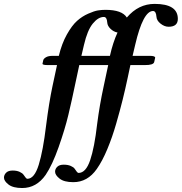

<svg xmlns="http://www.w3.org/2000/svg" viewBox="-113 -718 924 976"><path d="M176.8 -387.2H128.9Q103 -387.2 103 -394Q106 -407.2 106.9 -412.1Q108.9 -419.9 120.8 -427Q132.8 -434.1 154.8 -434.1H186Q201.2 -497.1 227.1 -543Q252.9 -588.9 278.6 -611.8Q304.2 -634.8 335.2 -648.4Q366.2 -662.1 385 -665Q403.8 -668 422.9 -668Q507.3 -668 531.7 -628.9Q590.8 -698.2 672.9 -698.2Q791 -698.2 791 -622.1Q791 -582 744.1 -582Q723.1 -582 703.1 -597.9Q683.1 -613.8 682.1 -633.8Q680.2 -661.6 665 -662.1Q614.3 -662.1 574.2 -490.2Q566.4 -455.1 561 -434.1H647.9Q675.8 -434.1 675.8 -424.8L670.9 -402.8Q667 -386.7 623 -387.2H549.8Q547.9 -378.4 535.9 -321.8Q523.9 -265.1 510.5 -211.2Q497.1 -157.2 477.5 -89.1Q458 -21 432.6 40Q407.2 101.1 378.9 141.1Q332 208 259.8 208Q212.9 208 189.9 189.9Q167 171.9 167 154.8Q167 140.6 178 129.9Q189 119.1 210.9 119.1Q231.9 119.1 246.6 125.5Q261.2 131.8 266.6 139.9Q272 147.9 277.1 154.5Q282.2 161.1 286.1 161.1Q323.2 161.1 345.2 96.7Q367.2 32.2 380.9 -87.9Q393.1 -183.1 414.1 -279.8L437 -387.2H362.8H349.1H290Q288.1 -380.4 270 -293.7Q252 -207 234.4 -133.5Q216.8 -60.1 184.8 30.5Q152.8 121.1 119.1 170.9Q72.3 237.8 0 237.8Q-46.9 237.8 -69.8 220Q-92.8 202.1 -92.8 185.1Q-92.8 170.9 -81.8 159.9Q-70.8 148.9 -48.8 148.9Q-27.8 148.9 -13.4 155.5Q1 162.1 6.6 170.2Q12.2 178.2 17.1 184.6Q22 190.9 25.9 190.9Q62 190.9 84 119.4Q106 47.9 121.1 -78.1Q136.2 -197.3 153.8 -279.8ZM388.2 -434.1H445.8Q460.9 -502 484.4 -552.7Q464.8 -556.2 449 -571.3Q433.1 -586.4 432.1 -604Q430.2 -631.8 415 -631.8Q386.2 -631.8 358.6 -597.9Q331.1 -564 314 -490.2Q306.2 -455.1 300.8 -434.1H375Z"/></svg>

Font: Linux Libertine O
Style: Semibold Italic
Weight: 600
Italic angle: -11.5°
Designer: Philipp H. Poll
Foundry: Philipp H. Poll
Version: Version 5.1.2